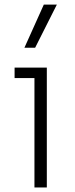

<svg xmlns="http://www.w3.org/2000/svg" viewBox="-20 -821 329 841"><path d="M133.8 -611.8H86.9L171.9 -800.8H229ZM185.1 0H130.9V-479H43.9V-524.9H185.1Z"/></svg>

Font: Sora ExtraLight
Style: Regular
Weight: 200
Designer: Jonathan Barnbrook, Julián Moncada
Foundry: Barnbrook Fonts
Version: Version 2.000